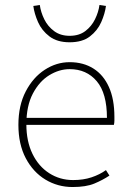

<svg xmlns="http://www.w3.org/2000/svg" viewBox="-20 -740 518 772"><path d="M272 12Q212 12 162.5 -18Q113 -48 83.5 -104Q54 -160 54 -238Q54 -316 83.5 -372.5Q113 -429 160 -459.5Q207 -490 260 -490Q315 -490 355.5 -464.5Q396 -439 418 -390Q440 -341 440 -270Q440 -263 440 -255Q440 -247 438 -238H70V-266H410Q410 -365 369 -413.5Q328 -462 260 -462Q218 -462 178 -437.5Q138 -413 112 -363.5Q86 -314 86 -240Q86 -172 110.5 -121.5Q135 -71 178 -43.5Q221 -16 274 -16Q315 -16 348 -27Q381 -38 406 -56L420 -34Q393 -16 359.5 -2Q326 12 272 12ZM260 -570Q210 -570 179 -593.5Q148 -617 133 -651Q118 -685 114 -716L140 -720Q144 -691 158 -662.5Q172 -634 197.5 -615Q223 -596 260 -596Q298 -596 323 -615Q348 -634 362 -662.5Q376 -691 380 -720L406 -716Q402 -685 387 -651Q372 -617 341.5 -593.5Q311 -570 260 -570Z"/></svg>

Font: Source Sans 3 ExtraLight ExtraLight
Style: Regular
Weight: 250
Version: Version 3.052;hotconv 1.1.0;makeotfexe 2.6.0